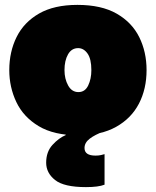

<svg xmlns="http://www.w3.org/2000/svg" viewBox="-20 -538 638 786"><path d="M302 16Q201 16 138.5 -21.5Q76 -59 47 -120Q18 -181 18 -251Q18 -326 48 -386.5Q78 -447 139.8 -482.5Q201.5 -518 297 -518Q395 -518 457.5 -482.2Q520 -446.5 550 -386Q580 -325.5 580 -251Q580 -174 548.8 -113.8Q517.5 -53.5 455.5 -18.8Q393.5 16 302 16ZM301 -161Q328 -161 341 -188Q354 -215 354 -251Q354 -297 338.2 -319Q322.5 -341 300 -341Q273 -341 258.5 -315.5Q244 -290 244 -251Q244 -215 259 -188Q274 -161 301 -161ZM332 228Q242 228 205.5 199Q169 170 169 128Q169 83.5 194.8 55.2Q220.5 27 249 15V-27L360 -41L405 0Q368.5 13.5 347.2 29.8Q326 46 326 68Q326 99 371 99Q384 99 393.5 96.8Q403 94.5 408 93V218Q383 228 332 228Z"/></svg>

Font: Commissioner Black
Style: Regular
Weight: 900
Designer: Kostas Bartsokas
Foundry: Kostas Bartsokas
Version: Version 1.000; ttfautohint (v1.8.3)